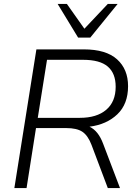

<svg xmlns="http://www.w3.org/2000/svg" viewBox="-20 -956 701 976"><path d="M53 0 165 -705H406Q519 -705 575 -654.5Q631 -604 631 -518Q631 -427 576.5 -375Q522 -323 435 -312Q458 -301 475 -279.5Q492 -258 504 -226L590 0H528L445 -220Q427 -267 399 -286Q371 -305 316 -305H163L115 0ZM172 -357H386Q472 -357 520 -398Q568 -439 568 -515Q568 -583 528 -617.5Q488 -652 402 -652H219ZM377 -765 273 -936H320L409 -810L528 -936H578L439 -765Z"/></svg>

Font: Nunito Sans Light
Style: Italic
Weight: 300
Italic angle: -9°
Designer: Vernon Adams
Foundry: Vernon Adams
Version: Version 3.006; ttfautohint (v1.8.3)